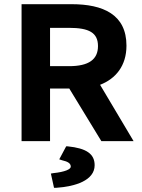

<svg xmlns="http://www.w3.org/2000/svg" viewBox="-20 -674 679 917"><path d="M275 91C306 98 318 107 318 122C318 134 292 147 234 153L223 155L238 223H247H248C339 217 432 188 432 115C432 60 391 34 304 25H296L263 87ZM448 -454C448 -390 404 -358 310 -358H219V-541H310C405 -541 448 -518 448 -454ZM322 -654H83V0H219V-251H311L464 0H618L458 -269C533 -298 584 -360 584 -456C584 -605 472 -654 322 -654Z"/></svg>

Font: Falling Sky
Style: SeBd
Weight: 600
Designer: Paul D. Hunt
Foundry: Adobe Systems Incorporated
Version: Version 1.02